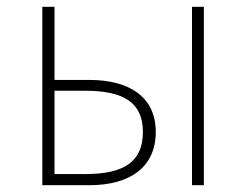

<svg xmlns="http://www.w3.org/2000/svg" viewBox="-20 -547 727 567"><path d="M105 0H243C366 0 440 -55 440 -157C440 -258 366 -311 243 -311H141V-527H105ZM141 -33V-279H232C347 -279 402 -243 402 -157C402 -70 347 -33 232 -33ZM547 0H582V-527H547Z"/></svg>

Font: Source Han Sans JP ExtraLight
Style: Regular
Weight: 250
Designer: Ryoko NISHIZUKA 西塚涼子 (kana, bopomofo & ideographs); Paul D. Hunt (Latin, Greek & Cyrillic); Sandoll Communications 산돌커뮤니
Foundry: Adobe
Version: Version 2.001;hotconv 1.0.107;makeotfexe 2.5.65593